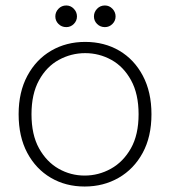

<svg xmlns="http://www.w3.org/2000/svg" viewBox="-20 -669 621 701"><path d="M289 12Q220 12 165.5 -20Q111 -52 79.5 -111Q48 -170 48 -252Q48 -333 80 -392.5Q112 -452 167 -484Q222 -516 291 -516Q361 -516 415.5 -484Q470 -452 501.5 -392.5Q533 -333 533 -252Q533 -170 501 -111Q469 -52 413.5 -20Q358 12 289 12ZM289 -28Q340 -28 385 -53Q430 -78 458 -127.5Q486 -177 486 -252Q486 -326 458.5 -376Q431 -426 386.5 -450.5Q342 -475 291 -475Q240 -475 195 -450.5Q150 -426 122.5 -376Q95 -326 95 -252Q95 -177 122.5 -127.5Q150 -78 194 -53Q238 -28 289 -28ZM222 -570Q205 -570 193.5 -581.5Q182 -593 182 -609Q182 -625 193.5 -637Q205 -649 222 -649Q238 -649 249.5 -637Q261 -625 261 -609Q261 -593 249.5 -581.5Q238 -570 222 -570ZM363 -570Q346 -570 334.5 -581.5Q323 -593 323 -609Q323 -625 334.5 -637Q346 -649 363 -649Q379 -649 390.5 -637Q402 -625 402 -609Q402 -593 390.5 -581.5Q379 -570 363 -570Z"/></svg>

Font: DM Sans ExtraLight
Style: Regular
Weight: 200
Designer: Colophon Foundry, Jonny Pinhorn
Foundry: Colophon Foundry
Version: Version 4.004; ttfautohint (v1.8.4.7-5d5b)